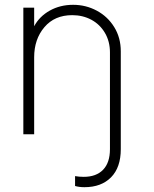

<svg xmlns="http://www.w3.org/2000/svg" viewBox="-20 -558 640 798"><path d="M292 215V174Q309 177 328 177Q380 177 408.5 147.5Q437 118 437 62V-340Q437 -386 416 -421.5Q395 -457 359.5 -476Q324 -495 280 -495Q207 -495 164.5 -445Q122 -395 122 -320V0H77V-526H122V-449Q144 -490 187 -514Q230 -538 284 -538Q337 -538 382.5 -513.5Q428 -489 455 -445Q482 -401 482 -345V62Q482 138 441.5 179Q401 220 331 220Q309 220 292 215Z"/></svg>

Font: Eudoxus Sans ExtraLight
Style: Regular
Weight: 200
Designer: Stijn de Vries
Foundry: tokotype
Version: Version 2.005